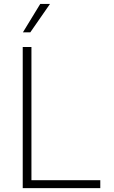

<svg xmlns="http://www.w3.org/2000/svg" viewBox="-20 -970 587 990"><path d="M97.2 0V-727.5H142.1V-41H497.1V0ZM98.1 -803.2 187.5 -949.7H237.8L136.2 -803.2Z"/></svg>

Font: Inter Tight ExtraLight
Style: Regular
Weight: 250
Designer: Rasmus Andersson
Foundry: rsms
Version: Version 3.004